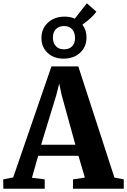

<svg xmlns="http://www.w3.org/2000/svg" viewBox="-42 -1152 776 1172"><path d="M38.5 -69 272 -746.5H436L656.5 -68L713.5 -57V0H403.5V-57L476 -68L437 -201H191L153 -67L231 -57V0H-21.5L-22.5 -57ZM418 -268.5 334.5 -571.5 319.5 -642 301.5 -571 209 -268.5ZM346.5 -794Q285.5 -794 247.8 -830Q210 -866 211 -922Q212 -979 251.8 -1014.8Q291.5 -1050.5 353.5 -1050.5Q388 -1050.5 414.5 -1038L488 -1132L546 -1081Q538.5 -1069 524.8 -1055Q511 -1041 494.5 -1027.2Q478 -1013.5 461 -1001.5Q486.5 -968.5 486 -922.5Q486 -866 447 -830Q408 -794 346.5 -794ZM348.5 -851Q380.5 -851 398.2 -869.2Q416 -887.5 416 -920Q416 -953.5 398.5 -973.2Q381 -993 349.5 -993Q317.5 -993 299.2 -974.2Q281 -955.5 281 -923Q281 -890 298.8 -870.5Q316.5 -851 348.5 -851Z"/></svg>

Font: Merriweather 36pt ExtraBold
Style: Regular
Weight: 800
Designer: Eben Sorkin
Foundry: Eben Sorkin
Version: Version 2.100